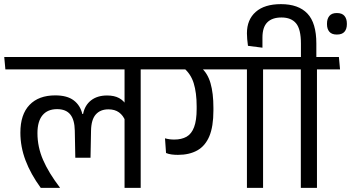

<svg xmlns="http://www.w3.org/2000/svg" viewBox="-40 -908 1696 928"><path d="M640 -593.5H562V0H640ZM510.5 -572.5H751.5L746 -632.5H505.5ZM-14 -572.5H699L693.5 -632.5H-19.5ZM227 -447Q147 -447 102.8 -401Q58.5 -355 58.5 -267Q58.5 -198.5 83.5 -132.5Q108.5 -66.5 157 0H249.5V-1.5Q195 -73 168 -135.5Q141 -198 141 -264.5Q141 -321.5 165.5 -351Q190 -380.5 236 -380.5Q278.5 -380.5 299.5 -355Q320.5 -329.5 321.5 -276.5L324 -145.5H397.5L400 -276.5Q401 -330 423 -354.8Q445 -379.5 484 -379.5Q515 -379.5 535.2 -364.8Q555.5 -350 565.5 -324L571 -399Q558.5 -421.5 535.5 -434Q512.5 -446.5 477.5 -446.5Q430.5 -446.5 400.2 -423Q370 -399.5 361.5 -357H358Q348 -399 316.2 -423Q284.5 -447 227 -447Z M1231.5 -593.5H1153.5V0H1231.5ZM1102.5 -572.5H1343L1337.5 -632.5H1097ZM718 -572.5H1310L1305 -632.5H712.5ZM931 -582H845Q882 -552 896.2 -506Q910.5 -460 910.5 -394V-381.5Q910.5 -326.5 898.2 -293.8Q886 -261 861.8 -247.2Q837.5 -233.5 802.5 -233.5Q790 -233.5 779 -235Q768 -236.5 757.5 -239.5L762.5 -168.5Q774 -163.5 788.8 -161.5Q803.5 -159.5 820 -159.5Q875 -159.5 913.5 -181Q952 -202.5 971.8 -249.5Q991.5 -296.5 991.5 -374V-387Q991.5 -457.5 977.5 -506Q963.5 -554.5 931 -582Z M1492 0V-593.5H1414V0ZM1603.5 -572.5 1598 -632.5H1302L1308.5 -572.5ZM1318 -888Q1238.5 -888 1196 -850.5Q1153.5 -813 1153.5 -747Q1153.5 -733.5 1154.8 -718.8Q1156 -704 1158.5 -686.5L1228.5 -677.5V-726.5Q1228.5 -776.5 1252 -800Q1275.5 -823.5 1320.5 -823.5Q1367.5 -823.5 1391 -795.2Q1414.5 -767 1414.5 -697V-623.5H1489V-698Q1489 -797 1445.8 -842.5Q1402.5 -888 1318 -888ZM1588 -741Q1613.5 -741 1625 -754.5Q1636.5 -768 1636.5 -790.5V-794.5Q1636.5 -817 1625 -831Q1613.5 -845 1588 -845Q1563.5 -845 1552 -831Q1540.5 -817 1540.5 -794.5V-790.5Q1540.5 -768 1552 -754.5Q1563.5 -741 1588 -741Z"/></svg>

Font: Anek Devanagari
Style: Regular
Weight: 400
Designer: Kailash Malviya (Devanagari) & Yesha Goshar (Latin)
Foundry: Ek Type
Version: Version 1.003